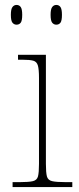

<svg xmlns="http://www.w3.org/2000/svg" viewBox="-20 -758 320 778"><path d="M31 0V-20H61Q97 -20 113.5 -24Q130 -28 134 -43.5Q138 -59 138 -94V-442Q138 -477 133.5 -492.5Q129 -508 115 -512Q101 -516 71 -516H53V-536H166V-94Q166 -59 170 -43.5Q174 -28 191 -24Q208 -20 245 -20H273V0ZM208 -658Q198 -658 191.5 -666Q185 -674 185 -698Q185 -721 191.5 -729.5Q198 -738 208 -738Q219 -738 225 -729.5Q231 -721 231 -698Q231 -674 225 -666Q219 -658 208 -658ZM47 -658Q37 -658 30.5 -666Q24 -674 24 -698Q24 -721 30.5 -729.5Q37 -738 47 -738Q58 -738 64 -729.5Q70 -721 70 -698Q70 -674 64 -666Q58 -658 47 -658Z"/></svg>

Font: Noto Serif Thai Thin
Style: Regular
Weight: 250
Version: Version 2.001